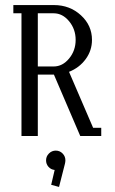

<svg xmlns="http://www.w3.org/2000/svg" viewBox="-20 -532 448 751"><path d="M32.2 -480V-512.2H190.9Q252.9 -512.2 296.4 -472.4Q339.8 -432.6 339.8 -376Q339.8 -334.5 315.2 -300.8Q290.5 -267.1 250 -251L344.2 -32.2H376V0H293.9L190.9 -240.2H127.9V0H64V-480ZM127.9 -272H189.9Q224.6 -272 250.2 -303Q275.9 -334 275.9 -376Q275.9 -418 250.2 -449Q224.6 -480 189.9 -480H127.9ZM160.2 95.2Q160.2 79.6 171.4 68.4Q182.6 57.1 198.2 57.1Q213.9 57.1 224.9 68.4Q235.8 79.6 235.8 95.2Q235.8 101.1 233.9 108.9L210.9 199.2L180.2 190.9L193.8 132.8Q179.2 131.3 169.7 120.6Q160.2 109.9 160.2 95.2Z"/></svg>

Font: Gawaa
Style: Regular
Weight: 400
Designer: T. Christopher White
Version: Version 1.0